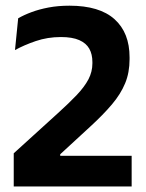

<svg xmlns="http://www.w3.org/2000/svg" viewBox="-20 -672 527 692"><path d="M29.5 0V-119.5L187.5 -263Q229 -300.5 256.8 -329.8Q284.5 -359 298.8 -386.2Q313 -413.5 313 -443.5V-448.5Q313 -476.5 301.8 -496.5Q290.5 -516.5 265.5 -527.5Q240.5 -538.5 199.5 -538.5Q151.5 -538.5 109 -524Q66.5 -509.5 34 -491.5L45.5 -606Q66 -618 93.5 -628.2Q121 -638.5 155.2 -645Q189.5 -651.5 230.5 -651.5Q338.5 -651.5 392.8 -602.8Q447 -554 447 -465.5V-458.5Q447 -410.5 431 -371.8Q415 -333 383.5 -295.8Q352 -258.5 304.5 -215L197 -116V-90L141.5 -110.5H454.5V0Z"/></svg>

Font: Anek Bangla SemiBold
Style: Regular
Weight: 600
Designer: Sulekha Rajkumar (Bangla), Yesha Goshar (Latin)
Foundry: Ek Type
Version: Version 1.003